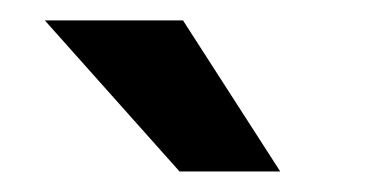

<svg xmlns="http://www.w3.org/2000/svg" viewBox="-20 -770 362 188"><path d="M159.2 -750H23.9L155.8 -602.1H254.4Z"/></svg>

Font: Roboto Medium
Style: Regular
Weight: 500
Designer: Google
Version: Version 2.137; 2017